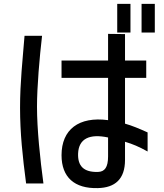

<svg xmlns="http://www.w3.org/2000/svg" viewBox="-20 -900 840 986"><path d="M650 -880H582V-733H650ZM83 -347C83 -216 96 -96 114 42H203C186 -83 170 -238 170 -352C170 -454 183 -605 196 -716H106C96 -590 83 -478 83 -347ZM296 -103C296 11 363 69 482 66C571 64 622 20 622 -79V-172C662 -160 693 -147 738 -122V-220C696 -239 658 -255 622 -265V-500H731V-589H622V-725L535 -726V-589H296V-500H535V-283C385 -303 296 -235 296 -103ZM381 -111C384 -189 441 -214 535 -194V-97C535 -41 518 -18 483 -17C409 -15 379 -48 381 -111ZM707 -733H775V-880H707Z"/></svg>

Font: コーポレート・ロゴ ver3 Medium
Style: Regular
Weight: 500
Designer: [KANA_main] LOGOTYPE.JP [Source Han Sans] Ryoko NISHIZUKA 西塚涼子 (kana, bopomofo & ideographs); Paul D. Hunt (Latin, Greek
Version: Version 12.001;FEAKit 1.0